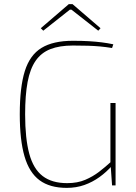

<svg xmlns="http://www.w3.org/2000/svg" viewBox="-20 -900 662 932"><path d="M334 -702Q379 -702 412 -700Q445 -698 473 -694.5Q501 -691 530 -685L524 -667Q493 -672 465.5 -674.5Q438 -677 407 -678Q376 -679 334 -679Q269 -679 224.5 -661.5Q180 -644 153 -605Q126 -566 114 -502Q102 -438 102 -345Q102 -228 122 -154Q142 -80 187 -45.5Q232 -11 306 -11Q356 -11 393.5 -27Q431 -43 461.5 -66.5Q492 -90 518 -114L524 -96Q497 -65 463 -40.5Q429 -16 389.5 -2Q350 12 304 12Q222 12 172 -25Q122 -62 99 -141Q76 -220 76 -345Q76 -477 100.5 -555Q125 -633 181.5 -667.5Q238 -702 334 -702ZM541 -400V0H524L517 -99L516 -111V-400ZM332 -880 468 -763 457 -751 327 -853H319L190 -751L178 -763L314 -880Z"/></svg>

Font: Exo 2 Thin
Style: Regular
Weight: 250
Designer: Natanael Gama
Foundry: Natanael Gama
Version: Version 2.010